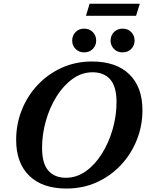

<svg xmlns="http://www.w3.org/2000/svg" viewBox="-20 -1020 800 1052"><path d="M760.5 -416Q760.5 -330.5 729.5 -253Q698.5 -175.5 642.5 -115.8Q586.5 -56 510.8 -21.5Q435 13 344.5 13Q212 13 140.2 -57Q68.5 -127 68.5 -254Q68.5 -339.5 99.2 -417Q130 -494.5 186 -554.2Q242 -614 318 -648.5Q394 -683 484 -683Q616.5 -683 688.5 -613Q760.5 -543 760.5 -416ZM210.5 -209.5Q210.5 -124.5 244.8 -85.2Q279 -46 341.5 -46Q400 -46 450.5 -82Q501 -118 538.5 -178Q576 -238 597.2 -311.8Q618.5 -385.5 618.5 -460.5Q618.5 -545.5 584 -584.8Q549.5 -624 487 -624Q428.5 -624 378.2 -588Q328 -552 290.2 -492Q252.5 -432 231.5 -358.2Q210.5 -284.5 210.5 -209.5ZM441 -733Q412 -733 393.8 -752Q375.5 -771 375.5 -797.5Q375.5 -825 393.8 -844Q412 -863 441 -863Q470.5 -863 488.8 -844Q507 -825 507 -797.5Q507 -771 488.8 -752Q470.5 -733 441 -733ZM651.5 -733Q622.5 -733 604.2 -752Q586 -771 586 -797.5Q586 -825 604.2 -844Q622.5 -863 651.5 -863Q681 -863 699.2 -844Q717.5 -825 717.5 -797.5Q717.5 -771 699.2 -752Q681 -733 651.5 -733ZM451 -933.5 471 -999.5H746L725.5 -933.5Z"/></svg>

Font: Newsreader 16pt
Style: Bold Italic
Weight: 700
Italic angle: -17°
Designer: Hugues Gentile
Foundry: Production Type
Version: Version 1.003; ttfautohint (v1.8.3)